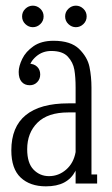

<svg xmlns="http://www.w3.org/2000/svg" viewBox="-20 -648 397 678"><path d="M82 -423Q100 -423 111 -412.5Q122 -402 122 -385Q122 -369 111.5 -358Q101 -347 85 -347Q67 -347 56.5 -359Q46 -371 46 -394Q46 -414 58.5 -440Q71 -466 98.5 -485Q126 -504 169 -504Q230 -504 259.5 -475Q289 -446 296 -411.5Q303 -377 303 -339V-32H323V0H247V-339Q247 -376 242.5 -402Q238 -428 219.5 -448Q201 -468 161 -468Q130 -468 107.5 -448.5Q85 -429 83 -406ZM142 10Q86 10 53 -21Q20 -52 20 -117Q20 -200 71 -241.5Q122 -283 221 -283H257V-251H221Q149 -251 112.5 -215Q76 -179 76 -121Q76 -72 98.5 -49Q121 -26 153 -26Q187 -26 213.5 -49Q240 -72 247 -111H265Q260 -70 246 -43.5Q232 -17 206.5 -3.5Q181 10 142 10ZM248 -552Q233 -552 221.5 -563Q210 -574 210 -590Q210 -606 221.5 -617Q233 -628 248 -628Q263 -628 274.5 -617Q286 -606 286 -590Q286 -574 274.5 -563Q263 -552 248 -552ZM96 -552Q81 -552 69.5 -563Q58 -574 58 -590Q58 -606 69.5 -617Q81 -628 96 -628Q111 -628 122.5 -617Q134 -606 134 -590Q134 -574 122.5 -563Q111 -552 96 -552Z"/></svg>

Font: Margherita Variable
Style: Regular
Weight: 400
Designer: James Puckett
Foundry: Dunwich Type Founders
Version: Version 1.008